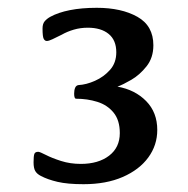

<svg xmlns="http://www.w3.org/2000/svg" viewBox="-20 -672 482 492"><path d="M194 -200Q153 -200 127.5 -206Q102 -212 85 -221Q75 -226 70.5 -233.5Q66 -241 66 -256Q66 -272 68 -277.5Q70 -283 78 -283Q82 -283 97.5 -275Q113 -267 136.5 -259.5Q160 -252 187 -252Q232 -252 259.5 -273Q287 -294 287 -331Q287 -364 271 -383.5Q255 -403 229.5 -411Q204 -419 175 -419Q170 -419 170 -432Q170 -441 172.5 -447Q175 -453 181 -454Q201 -455 223.5 -465Q246 -475 262 -493Q278 -511 278 -538Q278 -569 258.5 -585Q239 -601 205 -601Q186 -601 169 -596Q152 -591 138 -583Q124 -576 114.5 -571.5Q105 -567 100 -567Q95 -567 92 -572.5Q89 -578 89 -599Q89 -611 94.5 -617.5Q100 -624 109 -629Q129 -640 159 -646Q189 -652 228 -652Q291 -652 332 -629Q373 -606 373 -556Q373 -524 355.5 -502Q338 -480 316.5 -467.5Q295 -455 281 -450Q326 -442 354.5 -413Q383 -384 383 -339Q383 -300 360 -268.5Q337 -237 294.5 -218.5Q252 -200 194 -200Z"/></svg>

Font: BriemHand
Style: Regular
Weight: 400
Designer: Gunnlaugur SE Briem, Eben Sorkin
Foundry: Sorkin Type
Version: Version 1.001; ttfautohint (v1.8.4.7-5d5b)